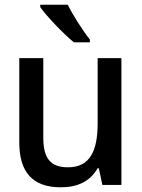

<svg xmlns="http://www.w3.org/2000/svg" viewBox="-20 -786 603 816"><path d="M294 -606H362V-618C333 -654 290 -721 268 -766H151V-756C177 -718 251 -641 294 -606ZM238 10C309 10 362 -14 395 -71H400L415 0H496V-539H395V-262C395 -144 362 -75 269 -75C193 -75 164 -115 164 -201V-539H62V-180C62 -53 120 10 238 10Z"/></svg>

Font: Noto Sans Mono SemiCondensed Medium
Style: Regular
Weight: 500
Width: 4
Designer: Monotype Design Team
Foundry: Monotype Imaging Inc.
Version: Version 2.014